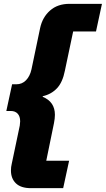

<svg xmlns="http://www.w3.org/2000/svg" viewBox="-20 -813 551 1000"><path d="M37 75Q37 57 41 41L83 -159Q85 -175 85 -181Q85 -207 72 -221Q59 -235 36 -235H13L43 -374H65Q95 -374 115.5 -395Q136 -416 144 -452L189 -667Q201 -723 240.5 -758Q280 -793 342 -793H511L480 -649H361L318 -445Q306 -384 276.5 -353Q247 -322 203 -312L202 -309Q266 -283 266 -215Q266 -196 261 -171L221 24H340L309 167H141Q89 167 63 142Q37 117 37 75Z"/></svg>

Font: Mona Sans Black
Style: Italic
Weight: 900
Italic angle: -11.7°
Designer: Deni Anggara
Foundry: GitHub
Version: Version 2.000